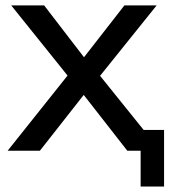

<svg xmlns="http://www.w3.org/2000/svg" viewBox="-20 -559 634 712"><path d="M127.9 0 290.5 -207 452.1 0H501.5V132.8H588.4V-77.1H512.7L351.1 -277.8L561 -539.1H441.4L291.5 -346.7L143.6 -539.1H21.5L230.5 -278.8L8.3 0Z"/></svg>

Font: Winston
Style: Regular
Weight: 400
Designer: Vernon Adams, Kim Jin-seong, David Berlow, Cristiano Sobral
Foundry: The Winston Project Authors
Version: Version 3.004